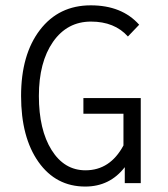

<svg xmlns="http://www.w3.org/2000/svg" viewBox="-20 -683 628 716"><path d="M504.9 0H445.3V-59.6Q389.6 12.7 297.9 12.7Q188.5 12.7 123.5 -79.1Q58.6 -170.9 58.6 -325.2Q58.6 -479.5 128.9 -571.3Q199.2 -663.1 318.4 -663.1Q434.6 -663.1 499 -590.8L457 -546.9Q407.2 -602.5 319.3 -602.5Q230.5 -602.5 177.7 -526.9Q125 -451.2 125 -325.2Q125 -199.2 172.4 -123.5Q219.7 -47.9 298.8 -47.9Q390.6 -47.9 440.4 -140.6V-258.8H291V-317.4H504.9Z"/></svg>

Font: Lohit Devanagari
Style: Regular
Weight: 400
Version: 2.95.4